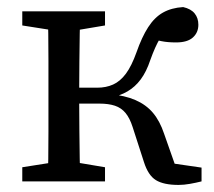

<svg xmlns="http://www.w3.org/2000/svg" viewBox="-20 -513 606 543"><path d="M43 0V-40L151 -57H176L277 -40V0ZM43 -441V-481H277V-441L176 -424H151ZM115 0Q116 -26 116.5 -63Q117 -100 117 -140Q117 -180 117 -213V-268Q117 -301 117 -341Q117 -381 116.5 -418.5Q116 -456 115 -481H207Q206 -456 205.5 -418Q205 -380 204.5 -338.5Q204 -297 204 -260V-222Q204 -185 204.5 -143Q205 -101 205.5 -63.5Q206 -26 207 0ZM387 -55 355 -154Q347 -179 335 -193.5Q323 -208 305 -214Q287 -220 261 -220H166V-265H255Q280 -265 300 -274Q320 -283 336 -304.5Q352 -326 366 -365Q381 -408 399 -436Q417 -464 441 -477.5Q465 -491 498 -493Q520 -488 530.5 -475Q541 -462 541 -443Q541 -421 525.5 -407Q510 -393 478 -393Q454 -393 437 -396.5Q420 -400 397 -405L458 -441Q445 -425 432 -403.5Q419 -382 405 -343Q394 -310 378 -288.5Q362 -267 340.5 -254.5Q319 -242 290 -236V-247Q333 -243 363 -230Q393 -217 412.5 -194Q432 -171 444 -135L488 -10L426 -57L550 -39V0Q534 4 517 7Q500 10 485 10Q443 10 421 -3.5Q399 -17 387 -55Z"/></svg>

Font: Source Serif 4 18pt
Style: Regular
Weight: 400
Designer: Frank Grießhammer
Foundry: Adobe Systems Incorporated
Version: Version 4.004;hotconv 1.0.116;makeotfexe 2.5.65601